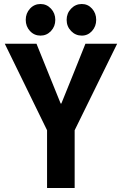

<svg xmlns="http://www.w3.org/2000/svg" viewBox="-20 -938 608 958"><path d="M214.8 0V-288.1L3.9 -719.7H162.1L223.6 -567.4L282.7 -421.4H286.1L345.2 -567.4L406.2 -719.7H564.5L352.5 -288.1V0ZM388.2 -760.3Q356.9 -760.3 334.7 -783.2Q312.5 -806.2 312.5 -838.9Q312.5 -871.6 334.7 -894.8Q356.9 -918 388.2 -918Q418.5 -918 439.2 -895Q460 -872.1 460 -838.9Q460 -806.6 439.2 -783.4Q418.5 -760.3 388.2 -760.3ZM182.1 -760.3Q150.9 -760.3 129.6 -783.2Q108.4 -806.2 108.4 -838.9Q108.4 -871.6 129.6 -894.8Q150.9 -918 182.1 -918Q212.9 -918 234.4 -894.8Q255.9 -871.6 255.9 -838.9Q255.9 -806.2 234.4 -783.2Q212.9 -760.3 182.1 -760.3Z"/></svg>

Font: Reddit Sans Condensed
Style: Bold
Weight: 700
Designer: Stephen Hutchings
Foundry: Reddit
Version: Version 1.014